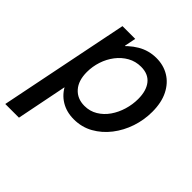

<svg xmlns="http://www.w3.org/2000/svg" viewBox="-226 -665 1008 1008"><g transform="rotate(45 277.5 -161.0)"><path d="M-29.3 205.1 116.7 -519H211.4L198.7 -455.6H216.3L183.1 -414.6L127.4 -134.8L145 -76.2H128.4L72.3 205.1ZM281.7 7.8Q227.5 7.8 186.3 -17.3Q145 -42.5 122.3 -88.9Q99.6 -135.3 99.6 -200.2Q99.6 -259.8 118.7 -317.9Q137.7 -376 173.3 -423.1Q209 -470.2 256.8 -498.5Q304.7 -526.9 361.8 -526.9Q414.6 -526.9 456.1 -501.7Q497.6 -476.6 521.7 -428.5Q545.9 -380.4 545.9 -311.5Q545.9 -251.5 526.9 -194.6Q507.8 -137.7 472.4 -92Q437 -46.4 388.7 -19.3Q340.3 7.8 281.7 7.8ZM271.5 -81.5Q311.5 -81.5 344 -101.1Q376.5 -120.6 399.2 -153.3Q421.9 -186 433.8 -226.1Q445.8 -266.1 445.8 -306.6Q445.8 -368.2 418.2 -402.8Q390.6 -437.5 336.9 -437.5Q296.4 -437.5 262.9 -418.7Q229.5 -399.9 205.1 -368.2Q180.7 -336.4 167.7 -296.9Q154.8 -257.3 154.8 -216.8Q154.8 -152.8 186.5 -117.2Q218.3 -81.5 271.5 -81.5Z"/></g></svg>

Font: Reddit Sans Medium
Style: Italic
Weight: 500
Italic angle: -11.25°
Designer: Stephen Hutchings
Version: Version 1.013